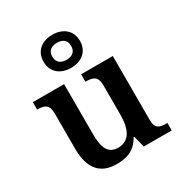

<svg xmlns="http://www.w3.org/2000/svg" viewBox="-189 -950 1034 1096"><g transform="rotate(-30 327.5 -402.0)"><path d="M313 -596C380 -596 433 -634 433 -705C433 -776 380 -814 313 -814C246 -814 193 -776 193 -705C193 -634 246 -596 313 -596ZM313 -649C279 -649 251 -664 251 -705C251 -746 279 -761 313 -761C347 -761 375 -746 375 -705C375 -664 347 -649 313 -649ZM264 10C327 10 383 -4 423 -75H428L447 0H631V-49H625C584 -49 552 -55 552 -113V-536H343V-487H346C387 -487 422 -480 422 -420V-223C422 -128 391 -67 318 -67C250 -67 231 -120 231 -207V-536H25V-487H27C74 -487 101 -476 101 -417V-187C101 -51 159 10 264 10Z"/></g></svg>

Font: Noto Serif Semi
Style: Regular
Weight: 600
Designer: Monotype Design Team
Foundry: Monotype Imaging Inc.
Version: Version 1.002